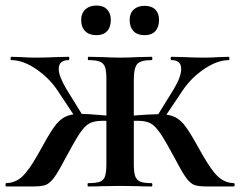

<svg xmlns="http://www.w3.org/2000/svg" viewBox="-21 -673 867 693"><path d="M613 -96Q577 -163 558.5 -190.5Q540 -218 523 -227.5Q506 -237 476 -237Q451 -237 434 -236L433 -254Q526 -261 552 -261Q590 -261 611.5 -250Q633 -239 652 -212Q671 -185 709 -116Q741 -59 765.5 -36Q790 -13 823 -12Q826 -12 826 -6Q826 0 823 0H727Q696 0 681.5 -5Q667 -10 652.5 -29Q638 -48 613 -96ZM297 -12Q326 -12 339.5 -17Q353 -22 358 -36.5Q363 -51 363 -81V-387Q363 -417 358 -431Q353 -445 339.5 -450.5Q326 -456 298 -456Q296 -456 296 -462Q296 -468 298 -468L347 -467Q389 -465 412 -465Q438 -465 480 -467L526 -468Q529 -468 529 -462Q529 -456 526 -456Q487 -456 474.5 -442Q462 -428 462 -385V-81Q462 -51 467 -37Q472 -23 485 -17.5Q498 -12 526 -12Q529 -12 529 -6Q529 0 526 0Q496 0 479 -1L412 -2L347 -1Q329 0 297 0Q295 0 295 -6Q295 -12 297 -12ZM543 -249 606 -351Q633 -396 633 -424Q633 -456 598 -456Q595 -456 595 -462Q595 -468 598 -468L641 -467Q681 -465 716 -465Q739 -465 773 -467L805 -468Q807 -468 807 -462Q807 -456 805 -456Q764 -456 717.5 -425Q671 -394 640 -349L568 -242ZM1 -12Q35 -13 59.5 -36Q84 -59 116 -116Q153 -184 172 -211.5Q191 -239 212.5 -250.5Q234 -262 271 -262Q295 -262 350 -257L392 -254L391 -236Q374 -237 349 -237Q319 -237 301.5 -227.5Q284 -218 266 -190.5Q248 -163 212 -96Q187 -48 172 -29Q157 -10 142.5 -5Q128 0 97 0H1Q-1 0 -1 -6Q-1 -12 1 -12ZM20 -456Q17 -456 17 -462Q17 -468 20 -468L52 -467Q84 -465 109 -465Q143 -465 183 -467L227 -468Q229 -468 229 -462Q229 -456 227 -456Q191 -456 191 -424Q191 -398 219 -351L282 -249L256 -242L185 -349Q154 -394 107.5 -425Q61 -456 20 -456ZM272 -601Q272 -625 287 -639Q302 -653 327 -653Q352 -653 365.5 -639Q379 -625 379 -601Q379 -575 365.5 -560.5Q352 -546 327 -546Q301 -546 286.5 -560.5Q272 -575 272 -601ZM447 -601Q447 -625 461.5 -638.5Q476 -652 501 -652Q526 -652 539.5 -638.5Q553 -625 553 -601Q553 -575 539.5 -560.5Q526 -546 501 -546Q475 -546 461 -560.5Q447 -575 447 -601Z"/></svg>

Font: Cormorant Unicase
Style: Bold
Weight: 700
Designer: Christian Thalmann (Catharsis Fonts)
Foundry: Catharsis Fonts
Version: Version 4.000